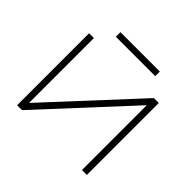

<svg xmlns="http://www.w3.org/2000/svg" viewBox="-197 -1097 1330 1330"><g transform="rotate(45 468.5 -432.0)"><path d="M127 0V-705H174V-60H165L762 -705H810V0H762V-645H771L175 0ZM275 -819V-864H661V-819Z"/></g></svg>

Font: Nunito Sans 10pt Expanded ExtraLight
Style: Regular
Weight: 250
Width: 7
Designer: Vernon Adams
Foundry: Vernon Adams
Version: Version 3.101;gftools[0.9.27]